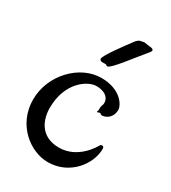

<svg xmlns="http://www.w3.org/2000/svg" viewBox="-160 -708 716 804"><g transform="rotate(30 198.0 -305.5)"><path d="M371 -150C371 -164 358 -164 353 -157C349 -149 301 -63 209 -63C117 -63 93 -135 93 -188C93 -312 175 -365 217 -365C276 -365 288 -327 277 -304C274 -296 275 -288 275 -282C275 -279 270 -273 273 -272C277 -270 285 -279 290 -273C297 -263 346 -275 346 -324C346 -346 313 -405 218 -405C115 -405 15 -304 15 -184C15 -63 113 13 199 13C304 13 371 -76 371 -150ZM340 -600C357 -620 327 -620 326 -620C324 -620 300 -624 298 -624C295 -624 283 -620 280 -620C275 -620 269 -613 264 -609C237 -573 175 -490 175 -474C175 -458 199 -466 207 -463C210 -462 210 -459 214 -459C232 -459 294 -546 340 -600Z"/></g></svg>

Font: Oregano
Style: Regular
Weight: 400
Designer: Astigmatic (AOETI)
Foundry: Astigmatic (AOETI)
Version: Version 1.000